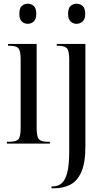

<svg xmlns="http://www.w3.org/2000/svg" viewBox="-20 -772 556 1032"><path d="M129 -644Q110 -644 97 -656.5Q84 -669 84 -698Q84 -728 97 -740Q110 -752 129 -752Q148 -752 161.5 -740Q175 -728 175 -698Q175 -669 161.5 -656.5Q148 -644 129 -644ZM17 0V-10H30Q66 -10 78.5 -23Q91 -36 91 -85V-452Q91 -499 79 -512.5Q67 -526 33 -526H23V-536H177V-84Q177 -36 189.5 -23Q202 -10 237 -10H248V0ZM391 -644Q373 -644 359.5 -656.5Q346 -669 346 -698Q346 -728 359.5 -740Q373 -752 391 -752Q410 -752 424 -740Q438 -728 438 -698Q438 -669 424 -656.5Q410 -644 391 -644ZM257 240V230H263Q292 230 311.5 213Q331 196 341.5 155.5Q352 115 352 43V-454Q352 -501 338.5 -513.5Q325 -526 293 -526H285V-536H439V14Q439 104 417 153Q395 202 357 221Q319 240 271 240Z"/></svg>

Font: Noto Serif Display ExtraCondensed
Style: Regular
Weight: 400
Width: 2
Designer: Monotype Design Team
Foundry: Monotype Imaging Inc.
Version: Version 2.009